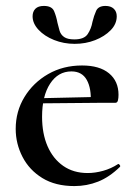

<svg xmlns="http://www.w3.org/2000/svg" viewBox="-20 -616 454 648"><path d="M231 12Q167 12 123 -15Q79 -42 56 -86.5Q33 -131 33 -181Q33 -240 62.5 -288.5Q92 -337 142.5 -366Q193 -395 257 -395Q316 -395 348 -368.5Q380 -342 380 -296Q380 -285 378 -277Q376 -269 369 -269H286Q289 -317 273 -346Q257 -375 221 -375Q176 -375 149 -333.5Q122 -292 122 -222Q122 -165 140.5 -122.5Q159 -80 193.5 -56Q228 -32 276 -32Q301 -32 328 -39.5Q355 -47 378 -62Q380 -64 383.5 -60Q387 -56 385 -53Q349 -18 311 -3Q273 12 231 12ZM93 -267 92 -284 314 -289V-269ZM231 -483Q264 -483 276 -501Q288 -519 292 -542Q297 -563 304.5 -579.5Q312 -596 336 -596Q354 -596 364 -586.5Q374 -577 374 -561Q374 -535 353.5 -514Q333 -493 301 -480.5Q269 -468 232 -468Q195 -468 162.5 -481Q130 -494 110 -515.5Q90 -537 90 -561Q90 -577 99.5 -586.5Q109 -596 128 -596Q155 -596 162.5 -578.5Q170 -561 174 -539Q177 -526 181 -512.5Q185 -499 196.5 -491Q208 -483 231 -483Z"/></svg>

Font: Cormorant SemiBold
Style: Regular
Weight: 600
Designer: Christian Thalmann (Catharsis Fonts)
Foundry: Catharsis Fonts
Version: Version 4.000